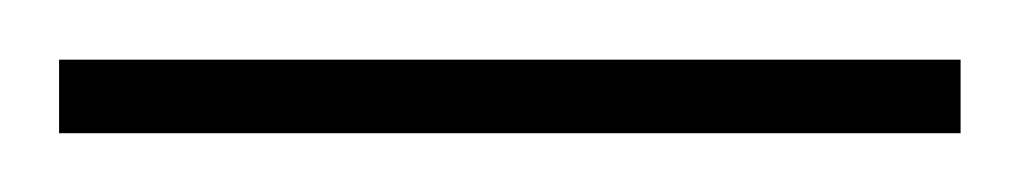

<svg xmlns="http://www.w3.org/2000/svg" viewBox="-20 75 345 65"><path d="M0 120.1V95.2H305.2V120.1Z"/></svg>

Font: BIZ UDPGothic
Style: Regular
Weight: 400
Designer: TypeBank Co., Ltd.
Foundry: Morisawa Inc.
Version: Version 1.051